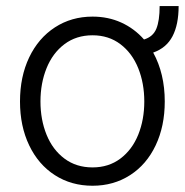

<svg xmlns="http://www.w3.org/2000/svg" viewBox="-20 -592 600 623"><path d="M477.1 -421.4Q514.6 -353 514.6 -262.7Q514.6 -182.6 485.1 -120.4Q455.6 -58.1 402.1 -23.7Q348.6 10.7 280.3 10.7Q211.4 10.7 158 -23.7Q104.5 -58.1 74.7 -120.4Q44.9 -182.6 44.9 -262.7Q44.9 -343.3 74.7 -405.8Q104.5 -468.3 158.2 -503.2Q211.9 -538.1 280.3 -538.1Q331.1 -538.1 373.5 -518.8Q416 -499.5 447.3 -463.9Q476.6 -472.7 487.3 -498.8Q498 -524.9 498 -572.3H559.6Q559.6 -512.2 539.8 -474.4Q520 -436.5 477.1 -421.4ZM448.2 -262.7Q448.2 -321.8 428.5 -370.8Q408.7 -419.9 370.6 -448.7Q332.5 -477.5 280.3 -477.5Q227.5 -477.5 189.2 -448.7Q150.9 -419.9 131.1 -370.8Q111.3 -321.8 111.3 -262.7Q111.3 -203.6 131.1 -154.8Q150.9 -106 189.2 -77.4Q227.5 -48.8 280.3 -48.8Q332.5 -48.8 370.6 -77.4Q408.7 -106 428.5 -154.8Q448.2 -203.6 448.2 -262.7Z"/></svg>

Font: Pretendard Std Light
Style: Regular
Weight: 300
Designer: Base glyphs from Inter by Rasmus Andersson; Hangeul glyphs from Noto Sans CJK(Source Han Sans) by Jang Soo-young and Kan
Foundry: Kil Hyung-jin
Version: Version 1.309